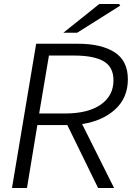

<svg xmlns="http://www.w3.org/2000/svg" viewBox="-20 -941 680 961"><path d="M161 -722H371Q487 -722 553.5 -679.5Q620 -637 620 -544Q620 -452 557 -394Q494 -336 391 -320L551 0H471L317 -315H167L115 0H40ZM548 -539Q548 -606 498.5 -634.5Q449 -663 351 -663H225L176 -373H305Q421 -373 484.5 -417.5Q548 -462 548 -539ZM477 -921H576L582 -913L366 -777H297Z"/></svg>

Font: Nebula Sans Book
Style: Regular
Weight: 400
Italic angle: -9°
Designer: Paul D. Hunt for Adobe (as Source Sans)
Foundry: Nebula Entertainment & Broadcasting LLC
Version: Version 1.010